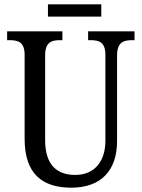

<svg xmlns="http://www.w3.org/2000/svg" viewBox="-20 -859 656 889"><path d="M202 -782H449V-839H202ZM310 10C450 10 522 -72 522 -205V-601C522 -664 552 -673 592 -673H603V-714H388V-673H399C439 -673 468 -664 468 -605V-207C468 -117 422 -49 328 -49C246 -49 189 -93 189 -210V-601C189 -664 218 -673 258 -673H269V-714H13V-673H25C64 -673 94 -664 94 -605V-216C94 -53 177 10 310 10Z"/></svg>

Font: Noto Serif Bengali Condensed
Style: Regular
Weight: 400
Width: 3
Designer: Juan Bruce, Universal Thirst, Indian Type Foundry and the Monotype Design Team.
Foundry: Monotype Imaging Inc.
Version: Version 2.003